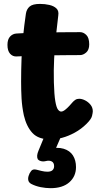

<svg xmlns="http://www.w3.org/2000/svg" viewBox="-20 -706 521 983"><path d="M112.6 -635.9Q116.1 -659 131.7 -672.5Q147.3 -686 184.8 -686Q210 -686 232.8 -680.7Q255.6 -675.4 268.8 -662.9Q282 -650.4 278.4 -627.1Q272 -574.8 266.1 -519.3Q260.2 -463.8 257.2 -405.4Q254.2 -347 255.8 -285Q257.6 -220.7 263.1 -188.4Q268.6 -156.1 276.6 -145.4Q284.6 -134.8 292.9 -134.8Q301.9 -134.8 313.2 -143.6Q324.4 -152.3 334.8 -163.7Q345.2 -175.1 351.2 -182.1Q357.2 -189.1 365.5 -194.7Q373.8 -200.3 385.4 -200.3Q399.8 -200.3 416 -192Q432.2 -183.7 443.7 -169.4Q455.1 -155.1 455.1 -136.1Q455.1 -129.1 451.2 -112.6Q447.3 -96 423 -72Q396 -45.2 363.2 -27.2Q330.3 -9.2 298.4 -0.6Q266.4 8 240.6 8Q176.7 8 146.1 -25.2Q115.4 -58.3 102.1 -115.4Q92.8 -159.4 90.4 -201.2Q88.1 -243 88.1 -288Q88.1 -349 90.3 -405.8Q92.6 -462.6 98.2 -519.5Q103.8 -576.4 112.6 -635.9ZM64.4 -417Q45.4 -416 31.8 -430.8Q18.2 -445.7 18.2 -476.1Q18.2 -504.8 31.8 -519.1Q45.4 -533.4 64.4 -534.4Q90.4 -536.4 129.1 -537.9Q167.7 -539.4 212.3 -539.9Q256.9 -540.4 303 -540.9Q349.1 -541.4 390.1 -541.4Q407.1 -541.4 421.8 -527.1Q436.6 -512.8 436.8 -479Q436.8 -450.9 421.4 -437.4Q406.1 -424 390.1 -424Q348.1 -424 307.6 -423.5Q267.1 -423 227.3 -422.5Q187.4 -422 146.9 -420.5Q106.4 -419 64.4 -417ZM239 257.4Q214.8 257.4 188.3 252.2Q161.8 246.9 140.2 235.7Q127.9 228.9 125.2 218.2Q122.4 207.6 126.4 194.6Q130.4 180.6 139.6 169.2Q148.7 157.9 167.4 162.9Q176.4 165.3 192.6 169.2Q208.8 173.1 222.8 173.1Q240.3 173.1 248.7 165.4Q257 157.8 257 144.8Q257 126.8 244.7 120.4Q232.4 114.1 214.1 118.8Q201.1 122 189.7 118.9Q178.3 115.8 173.3 108.8Q169.3 100.8 170.3 89.8Q171.3 78.9 177.3 64.9L206.2 -5H291.4L257.1 74.3L224.2 56.3Q274 45.8 306 55.6Q338 65.4 353.6 90.1Q369.1 114.7 369.1 149.4Q369.1 197.1 334.9 227.3Q300.7 257.4 239 257.4Z"/></svg>

Font: Playpen Sans
Style: Regular
Weight: 400
Designer: Laura Meseguer, Veronika Burian, José Scaglione, Kostas Bartsokas, Vera Evstafieva, Tom Grace, Yorlmar Campos
Foundry: TypeTogether
Version: Version 2.000